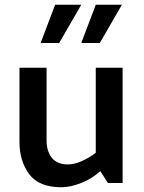

<svg xmlns="http://www.w3.org/2000/svg" viewBox="-20 -770 604 808"><path d="M383 -750H493L400 -589H322ZM212 -750H322L229 -589H151ZM402 -50Q369 -19 323 -0.5Q277 18 238 18Q144 18 103 -37Q62 -92 62 -172V-485H176V-179Q176 -133 198.5 -105.5Q221 -78 266 -78Q292 -78 324 -92Q356 -106 383 -127V-485H496V0H434Z"/></svg>

Font: Palanquin SemiBold
Style: Regular
Weight: 600
Designer: Pria Ravichandran
Version: Version 1.0.4